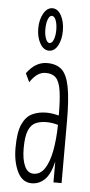

<svg xmlns="http://www.w3.org/2000/svg" viewBox="-51 -711 353 753"><g transform="rotate(5 125.0 -334.5)"><path d="M103 11Q66 11 47 -28Q28 -67 28 -122Q28 -184 42.5 -215.5Q57 -247 81.5 -258.5Q106 -270 137 -270Q159 -270 186 -263Q186 -325 180.5 -360.5Q175 -396 161 -410.5Q147 -425 121 -425Q103 -425 88 -414.5Q73 -404 59 -383L43 -417Q77 -464 123 -464Q159 -464 180 -445.5Q201 -427 210.5 -379Q220 -331 220 -243V0H188V-82Q176 -31 154 -10Q132 11 103 11ZM60 -123Q60 -79 72 -53Q84 -27 107 -27Q134 -27 151 -53Q168 -79 176.5 -123.5Q185 -168 186 -226Q164 -233 140 -233Q116 -233 98 -225Q80 -217 70 -193.5Q60 -170 60 -123ZM125 -513Q104 -513 90 -537.5Q76 -562 76 -596Q76 -631 90 -655.5Q104 -680 125 -680Q146 -680 159.5 -655.5Q173 -631 173 -595Q173 -561 160 -537Q147 -513 125 -513ZM125 -543Q135 -543 141 -558.5Q147 -574 147 -596Q147 -619 141 -634.5Q135 -650 125 -650Q116 -650 110 -634.5Q104 -619 104 -596Q104 -574 110 -558.5Q116 -543 125 -543Z"/></g></svg>

Font: Inconsolata UltraCondensed Light
Style: Regular
Weight: 300
Width: 1
Monospace: yes
Designer: Raph Levien, Cyreal, Brenton Simpson
Foundry: Raph Levien, Cyreal, Google
Version: Version 3.001; ttfautohint (v1.8.2.53-6de2)